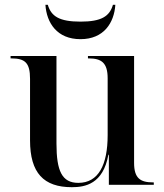

<svg xmlns="http://www.w3.org/2000/svg" viewBox="-20 -769 684 799"><path d="M315 -606C412 -606 455 -674 460 -749H450C436 -701 402 -679 315 -679C227 -679 193 -701 179 -749H169C174 -674 217 -606 315 -606ZM279 10C334 10 409 -3 431 -125H433V0H620V-10H617C564 -10 538 -27 538 -91V-536H346V-526H349C402 -526 428 -508 428 -443V-207C428 -83 390 -8 306 -8C238 -8 215 -57 215 -172V-536H24V-526H27C84 -526 105 -508 105 -441V-185C105 -49 162 10 279 10Z"/></svg>

Font: Noto Serif Display Medium
Style: Regular
Weight: 500
Designer: Monotype Design Team
Foundry: Monotype Imaging Inc.
Version: Version 2.009